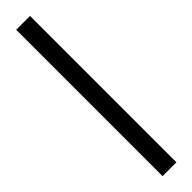

<svg xmlns="http://www.w3.org/2000/svg" viewBox="30 -102 451 451"><g transform="rotate(45 256.0 124.0)"><path d="M12.7 100.6H499V146.5H12.7Z"/></g></svg>

Font: Reddit Sans Light
Style: Regular
Weight: 300
Designer: Stephen Hutchings
Foundry: Reddit
Version: Version 1.013